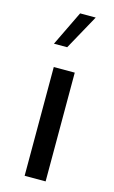

<svg xmlns="http://www.w3.org/2000/svg" viewBox="-121 -828 522 876"><g transform="rotate(15 140.0 -390.5)"><path d="M64 -616.7H126.5L217.3 -781.2H143.6ZM90.8 0H189.9V-513.7H90.8Z"/></g></svg>

Font: Estedad Medium
Style: Regular
Weight: 500
Designer: Amin Abedi
Version: Version 7.3